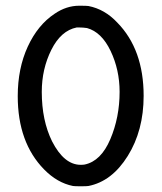

<svg xmlns="http://www.w3.org/2000/svg" viewBox="-20 -641 565 671"><path d="M171 -593Q212 -621 257 -621Q283 -621 289 -620Q346 -609 390 -562Q482 -468 482 -306Q482 -185 426.5 -96Q371 -7 289 9Q283 10 262 10Q241 10 235 9Q180 -2 134 -49Q42 -143 42 -305Q42 -402 77 -478Q112 -554 171 -593ZM248 -545Q193 -534 159.5 -467Q126 -400 126 -320Q126 -220 162 -147Q204 -65 262 -65Q271 -65 276 -66Q333 -78 365.5 -154.5Q398 -231 398 -320Q398 -397 366.5 -463Q335 -529 284 -543Q270 -545 257 -545Z"/></svg>

Font: KaTeX_Typewriter
Style: Regular
Weight: 400
Version: Version 1.1; ttfautohint (v1.3)